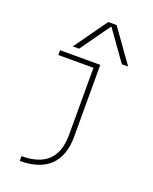

<svg xmlns="http://www.w3.org/2000/svg" viewBox="-180 -888 961 1206"><g transform="rotate(20 300.0 -285.0)"><path d="M105 188Q223 188 281.5 131.5Q340 75 340 -40V-488H105V-520H374V-41Q374 88 306 154Q238 220 105 220ZM172 -570 329 -790H385L542 -570H500L359 -768H355L214 -570Z"/></g></svg>

Font: M PLUS Code Latin Expanded ExtraLight
Style: Regular
Weight: 250
Width: 7
Designer: Coji Morishita
Foundry: UNDERFOREST DESIGN
Version: Version 1.002; ttfautohint (v1.8.3)